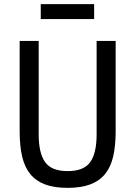

<svg xmlns="http://www.w3.org/2000/svg" viewBox="-20 -896 654 928"><path d="M167 -698V-246Q167 -156 198 -112.5Q229 -69 307 -69Q385 -69 416 -112.5Q447 -156 447 -246V-698H539V-262Q539 -191 527 -139.5Q515 -88 487.5 -54.5Q460 -21 415.5 -4.5Q371 12 307 12Q242 12 198 -4.5Q154 -21 126.5 -54.5Q99 -88 87 -139.5Q75 -191 75 -262V-698ZM177 -876H435V-804H177Z"/></svg>

Font: IBM Plex Sans Condensed Text
Style: Regular
Weight: 450
Width: 3
Designer: Mike Abbink, Paul van der Laan, Pieter van Rosmalen
Foundry: Bold Monday
Version: Version 1.1